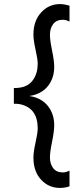

<svg xmlns="http://www.w3.org/2000/svg" viewBox="-20 -733 374 942"><path d="M321 181Q300 189 274 189Q219 189 181.5 148.5Q144 108 144 40Q144 13 154.5 -34Q165 -81 165 -103Q165 -204 77 -222Q68 -224 48 -224V-301Q66 -301 77 -303Q120 -309 142.5 -341.5Q165 -374 165 -420Q165 -442 154.5 -489Q144 -536 144 -563Q144 -631 182 -672Q220 -713 274 -713Q295 -713 321 -705V-627Q304 -636 288 -636Q257 -636 241 -615Q225 -594 225 -562Q225 -536 235.5 -485Q246 -434 246 -405Q246 -349 214.5 -310Q183 -271 124 -262Q183 -253 214.5 -213.5Q246 -174 246 -119Q246 -89 235.5 -38Q225 13 225 39Q225 71 241 92Q257 113 288 113Q304 113 321 104Z"/></svg>

Font: Hind Guntur
Style: Regular
Weight: 400
Version: Version 1.000;PS 1.0;hotconv 1.0.86;makeotf.lib2.5.63406; tt